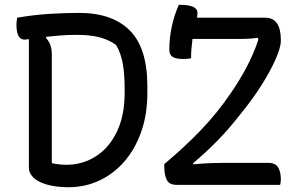

<svg xmlns="http://www.w3.org/2000/svg" viewBox="-20 -774 1290 804"><path d="M780 -530Q768 -527 747 -527Q718 -527 703.5 -535.5Q689 -544 689 -566Q689 -615 699.5 -663.5Q710 -712 729 -754Q770 -754 788.5 -745.5Q807 -737 807 -720Q807 -712 805 -700H1090Q1124 -700 1140 -676Q1156 -652 1156 -608V-602Q1156 -577 1135 -528Q1114 -479 1074.5 -416.5Q1035 -354 978 -285Q940 -236 892.5 -187Q845 -138 789 -91V-86Q835 -90 863 -91Q891 -92 915 -92H1103Q1134 -92 1145 -72.5Q1156 -53 1156 -24Q1156 -11 1153 0H719Q689 0 678.5 -20.5Q668 -41 668 -75V-87Q752 -157 821 -229Q890 -301 945 -382Q982 -435 1012 -491.5Q1042 -548 1062 -608L1059 -616Q1032 -611 985 -611H786Q784 -593 782 -573Q780 -553 780 -530ZM311 -720Q450 -720 523.5 -646.5Q597 -573 597 -413V-384Q597 -295 571.5 -222.5Q546 -150 501 -98Q456 -46 396 -18Q336 10 267 10Q219 10 180.5 0Q142 -10 120 -30Q109 -42 105 -51Q101 -60 101 -76V-610Q88 -608 83 -608Q49 -608 49 -670Q49 -687 52 -700Q123 -712 188.5 -716Q254 -720 311 -720ZM197 -91Q207 -88 224.5 -86Q242 -84 258 -84Q326 -84 381.5 -119.5Q437 -155 469.5 -222.5Q502 -290 502 -386V-396Q502 -465 494 -508.5Q486 -552 466 -586Q435 -608 396 -618Q357 -628 303 -628Q265 -628 233 -625.5Q201 -623 174 -620L172 -615Q197 -591 197 -546Z"/></svg>

Font: Recursive Sn Csl St
Style: Regular
Weight: 400
Version: Version 1.079;hotconv 1.0.112;makeotfexe 2.5.65598; ttfautoh